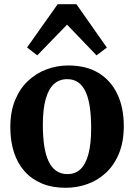

<svg xmlns="http://www.w3.org/2000/svg" viewBox="-20 -881 636 912"><path d="M29 -276.5Q29 -350 51.5 -405Q74 -460 112.8 -496.5Q151.5 -533 201 -551.5Q250.5 -570 304.5 -570Q389.5 -570 448 -534.5Q506.5 -499 537.2 -434.5Q568 -370 568 -282.5Q568 -208 545.5 -152.8Q523 -97.5 484 -61Q445 -24.5 395.5 -6.8Q346 11 291.5 11Q228.5 11 179.5 -9.2Q130.5 -29.5 97 -67Q63.5 -104.5 46.2 -157.8Q29 -211 29 -276.5ZM300.5 -54Q337.5 -54 362.2 -77.2Q387 -100.5 400 -149Q413 -197.5 413 -272Q413 -326.5 407 -369.8Q401 -413 387.5 -443.2Q374 -473.5 352.2 -489.2Q330.5 -505 299 -505Q262 -505 236.2 -481.8Q210.5 -458.5 197 -410.2Q183.5 -362 183.5 -287Q183.5 -232 190 -188.8Q196.5 -145.5 210.5 -115.5Q224.5 -85.5 246.8 -69.8Q269 -54 300.5 -54ZM157 -618 108.5 -655.5 254 -861H343L487.5 -655L438.5 -618L298.5 -764Z"/></svg>

Font: Merriweather Light 18pt
Style: Bold
Weight: 700
Version: Version 2.100